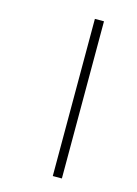

<svg xmlns="http://www.w3.org/2000/svg" viewBox="-99 -678 524 734"><g transform="rotate(15 162.5 -311.0)"><path d="M184 -622V0H220V-622Z"/></g></svg>

Font: Noto Sans ExtraCondensed ExtraLight
Style: Regular
Weight: 200
Width: 2
Designer: Monotype Design Team
Foundry: Monotype Imaging Inc.
Version: Version 2.013